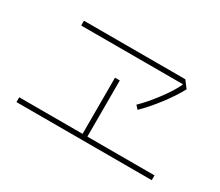

<svg xmlns="http://www.w3.org/2000/svg" viewBox="-97 -784 1115 971"><g transform="rotate(30 460.0 -298.5)"><path d="M778 -521Q748 -466 703.5 -408Q659 -350 615 -307L597 -327Q637 -365 684 -427.5Q731 -490 750 -534H155V-562H747ZM855 -63V-35H65V-63H435V-391H463V-63Z"/></g></svg>

Font: LINE Seed Sans KR Thin
Style: Regular
Weight: 250
Designer: LINE BX Design & Sandoll Inc & Dalton Maag Ltd
Foundry: Sandoll Inc.
Version: Version 1.000